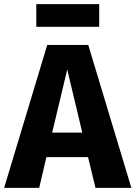

<svg xmlns="http://www.w3.org/2000/svg" viewBox="-33 -911 657 931"><path d="M394 -149H192L157 0H-13L196 -693H395L604 0H430ZM366 -268 293 -574 220 -268ZM143 -781V-891H448V-781Z"/></svg>

Font: Statis Sans
Style: Bold
Weight: 700
Designer: bBox Type GmbH
Foundry: bBox Type GmbH
Version: Version 1.000